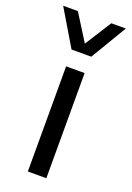

<svg xmlns="http://www.w3.org/2000/svg" viewBox="-175 -804 588 858"><g transform="rotate(20 119.0 -375.0)"><path d="M72 -579H166L268 -750H199L119 -624L40 -750H-30ZM75 0H163V-500H75Z"/></g></svg>

Font: Orkney
Style: Regular
Weight: 400
Designer: Samuel Oakes and Alfredo Marco Pradil
Foundry: Alfredo Marco Pradil
Version: 1.0; ttfautohint (v1.5)